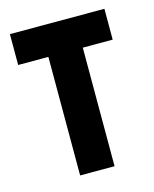

<svg xmlns="http://www.w3.org/2000/svg" viewBox="-79 -516 459 571"><g transform="rotate(-15 150.5 -230.0)"><path d="M5 -460H296V-365H204V0H98V-365H5Z"/></g></svg>

Font: Jost* Medium
Style: Regular
Weight: 500
Version: Version 3.7